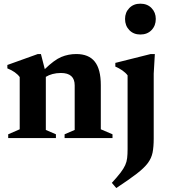

<svg xmlns="http://www.w3.org/2000/svg" viewBox="-20 -732 896 1018"><path d="M322.5 -20 376 -43V-279.5Q376 -345 303 -345Q279 -345 258.5 -339.5Q238 -334 223 -324.5V-43L276.5 -20V0H23.5V-20L84.5 -46.5V-323.5Q63.5 -352 19 -369.5V-387.5L180.5 -445.5H197L217.5 -365.5Q268 -414.5 305.2 -430Q342.5 -445.5 384.5 -445.5Q450.5 -445.5 482.5 -405.2Q514.5 -365 514.5 -281V-46.5L576.5 -20V0H322.5ZM724 -549Q688 -549 665.5 -572.5Q643 -596 643 -631.5Q643 -666 665.5 -689.2Q688 -712.5 724 -712.5Q761 -712.5 783.5 -689.2Q806 -666 806 -631.5Q806 -596 783.5 -572.5Q761 -549 724 -549ZM656.5 -332.5Q646 -346.5 628.8 -358.5Q611.5 -370.5 591.5 -379V-398.5L779 -445.5H801L795 -341.5V3Q795 46.5 789 76.8Q783 107 763.5 133Q744 159 704 189.8Q664 220.5 596.5 265L573 237.5Q602 206 618.8 184Q635.5 162 643.8 143.8Q652 125.5 654.2 105.8Q656.5 86 656.5 59Z"/></svg>

Font: Newsreader Text
Style: Bold
Weight: 700
Designer: Hugues Gentile
Foundry: Production Type
Version: Version 1.001